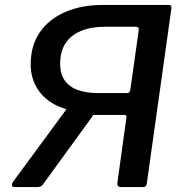

<svg xmlns="http://www.w3.org/2000/svg" viewBox="-20 -762 749 782"><path d="M474 0Q456 0 458 -17L495 -284Q497 -294 486 -294H334V-307Q266 -307 214.5 -330.5Q163 -354 134 -398Q105 -442 105 -500Q105 -577 142.5 -631Q180 -685 246.5 -713.5Q313 -742 400 -742H667Q680 -742 678 -727L578 -15Q577 -7 573 -3.5Q569 0 561 0ZM40 0Q30 0 28.5 -6.5Q27 -13 35 -24L274 -349L381 -322L155 -11Q151 -5 145 -2.5Q139 0 131 0ZM378 -383H498Q509 -383 511 -398L545 -639Q547 -653 533 -653H407Q321 -653 273 -614.5Q225 -576 225 -503Q225 -459 245 -432.5Q265 -406 299.5 -394.5Q334 -383 378 -383Z"/></svg>

Font: Libre Franklin Medium
Style: Italic
Weight: 500
Italic angle: -8°
Designer: Pablo Impallari, Rodrigo Fuenzalida, Nhung Nguyen
Foundry: Impallari Type
Version: Version 3.000